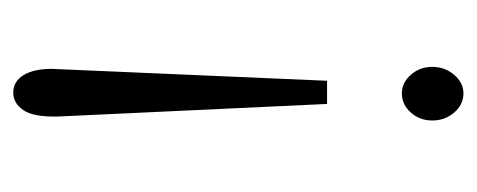

<svg xmlns="http://www.w3.org/2000/svg" viewBox="-235 -404 720 290"><g transform="rotate(90 125.0 -259.0)"><path d="M121 -599Q138 -599 150 -585Q162 -571 162 -552Q162 -533 150 -519.5Q138 -506 121 -506Q105 -506 93 -519.5Q81 -533 81 -552Q81 -571 93 -585Q105 -599 121 -599ZM102 -393H137L156 13Q157 50 146.5 65.5Q136 81 120 81Q103 81 93.5 65.5Q84 50 84 23Z"/></g></svg>

Font: Inconsolata UltraCondensed Medium
Style: Regular
Weight: 500
Width: 1
Monospace: yes
Designer: Raph Levien, Cyreal, Brenton Simpson
Foundry: Raph Levien, Cyreal, Google
Version: Version 3.001; ttfautohint (v1.8.2.53-6de2)